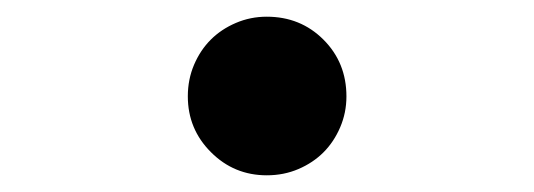

<svg xmlns="http://www.w3.org/2000/svg" viewBox="-20 -200 640 230"><path d="M205 -84.6Q205 -45.3 232.7 -17.7Q260.3 10 299.6 10Q320 10 337.5 2.5Q355 -5 367.5 -17.5Q380 -30 387.5 -47.5Q395 -65 395 -84.5Q395 -125 367.5 -152.5Q340 -180 299.5 -180Q280 -180 262.5 -172.5Q245 -165 232.5 -152.5Q220 -140 212.5 -122.5Q205 -105 205 -84.6Z"/></svg>

Font: CommitMonoV143 ExtLt
Style: Regular
Weight: 200
Monospace: yes
Designer: Eigil Nikolajsen
Foundry: Eigil Nikolajsen
Version: Version 1.143